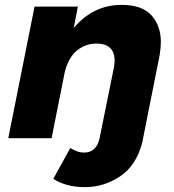

<svg xmlns="http://www.w3.org/2000/svg" viewBox="-20 -568 714 789"><path d="M329 201Q252 201 199 167L269 40Q297 59 325 59Q376 59 389 1L448 -290Q451 -305 451 -318Q451 -389 376 -389Q333 -389 298.2 -362Q263.5 -335 247 -276L192 0H14L122 -541H300L283 -453Q363 -548 480 -548Q563 -548 602 -505.5Q641 -463 641 -395Q641 -373 636 -341L564 20Q539 113 473 157Q407 201 329 201Z"/></svg>

Font: Argentum Novus
Style: Bold Italic
Weight: 700
Designer: Julieta Ulanovsky (font) & Cristiano Sobral (main changes)
Foundry: Julieta Ulanovsky (font) & Cristiano Sobral (main changes)
Version: Version 3.00;November 27, 2020;FontCreator 13.0.0.2655 64-bi